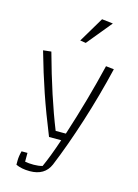

<svg xmlns="http://www.w3.org/2000/svg" viewBox="-132 -781 745 1035"><g transform="rotate(15 241.0 -263.0)"><path d="M221 -568 305 -709 367 -702 253 -563ZM62 168V146Q62 121 70 91H103V140Q123 144 152 144Q178 144 200 138Q229 74 261 -22H193Q144 -143 109.5 -244Q75 -345 41 -465L86 -470Q151 -233 219 -63H276Q344 -273 391 -470L436 -465Q399 -309 350.5 -157Q302 -5 252 116Q223 183 140 183Q94 183 62 168Z"/></g></svg>

Font: Athiti Light
Style: Regular
Weight: 300
Designer: CadsonDemak Team
Foundry: CadsonDemak
Version: Version 1.032